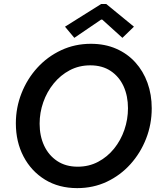

<svg xmlns="http://www.w3.org/2000/svg" viewBox="-20 -949 811 975"><path d="M372.1 6.3Q278.8 6.3 208.7 -36.6Q138.7 -79.6 99.6 -154.1Q60.5 -228.5 60.5 -322.8Q60.5 -402.8 89.4 -475.8Q118.2 -548.8 169.7 -605.2Q221.2 -661.6 290.8 -694.1Q360.4 -726.6 441.4 -726.6Q512.7 -726.6 569.8 -701.7Q627 -676.8 667.2 -632.3Q707.5 -587.9 729 -528.3Q750.5 -468.8 750.5 -398.9Q750.5 -317.9 721.9 -244.9Q693.4 -171.9 642.3 -115.2Q591.3 -58.6 522.5 -26.1Q453.6 6.3 372.1 6.3ZM374.5 -102.5Q431.6 -102.5 478.5 -127.4Q525.4 -152.3 559.3 -194.3Q593.3 -236.3 611.6 -289.6Q629.9 -342.8 629.9 -399.4Q629.9 -461.4 607.7 -510.5Q585.4 -559.6 542.5 -588.4Q499.5 -617.2 438.5 -617.2Q381.3 -617.2 334.2 -592.3Q287.1 -567.4 252.7 -525.1Q218.3 -482.9 199.7 -429.9Q181.2 -377 181.2 -320.8Q181.2 -258.8 204.1 -209.5Q227.1 -160.2 270.5 -131.3Q314 -102.5 374.5 -102.5ZM357.4 -756.8 310.1 -813.5 493.7 -928.7H519.5L660.2 -813.5L601.6 -756.8L499 -849.6H493.7Z"/></svg>

Font: Reddit Sans SemiBold
Style: Italic
Weight: 600
Italic angle: -11.25°
Designer: Stephen Hutchings
Version: Version 1.013